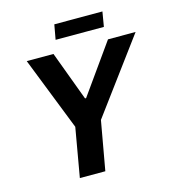

<svg xmlns="http://www.w3.org/2000/svg" viewBox="-122 -941 937 1041"><g transform="rotate(-15 347.0 -420.5)"><path d="M197 0 245 -275 83 -687H233L336 -410H342L539 -687H694L389 -275L340 0ZM264 -758 279 -841H549L535 -758Z"/></g></svg>

Font: Archivo SemiCondensed
Style: Bold Italic
Weight: 700
Width: 4
Italic angle: -10°
Designer: Hector Gatti
Foundry: Omnibus-Type
Version: Version 2.001